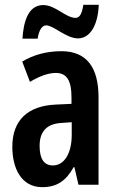

<svg xmlns="http://www.w3.org/2000/svg" viewBox="-20 -765 486 795"><path d="M73 -605H136C141 -641 155 -660 171 -660C202 -660 254 -606 303 -606C350 -606 385 -655 389 -745H325C320 -711 311 -691 293 -691C252 -691 210 -744 159 -744C93 -744 77 -667 73 -605ZM234 -553C173 -553 118 -538 72 -510L104 -426C146 -451 181 -463 212 -463C257 -463 276 -430 276 -362V-335L211 -332C96 -327 31 -268 31 -157C31 -70 67 10 155 10C216 10 254 -17 285 -73H288L305 0H388V-362C388 -487 338 -553 234 -553ZM236 -256 277 -259V-207C277 -128 245 -80 199 -80C163 -80 144 -106 144 -161C144 -221 174 -253 236 -256Z"/></svg>

Font: Noto Sans Myanmar ExtraCondensed SemiBold
Style: Regular
Weight: 600
Width: 2
Designer: Monotype Design Team
Foundry: Monotype Imaging Inc.
Version: Version 2.107